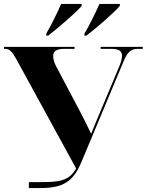

<svg xmlns="http://www.w3.org/2000/svg" viewBox="-20 -951 742 971"><path d="M214 -781V-771H224C271 -807 363 -886 393 -921V-931H289C270 -886 240 -826 214 -781ZM407 -781V-771H417C465 -807 556 -886 586 -921V-931H483C463 -886 434 -826 407 -781ZM126 0H183C300 0 350 -32 392 -132L606 -643C625 -689 643 -704 679 -704H702V-714H489V-704H540C579 -704 597 -695 597 -669C597 -655 592 -635 581 -610L475 -357C463 -329 453 -305 441 -274C424 -311 406 -345 389 -379L269 -606C255 -631 249 -649 249 -668C249 -694 269 -704 306 -704H357V-714H0V-704H5C29 -704 41 -690 63 -651L365 -99C328 -34 277 -30 180 -30H126Z"/></svg>

Font: Noto Serif Display ExtraBold
Style: Regular
Weight: 800
Designer: Monotype Design Team
Foundry: Monotype Imaging Inc.
Version: Version 2.009